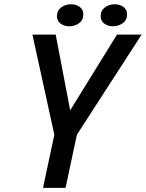

<svg xmlns="http://www.w3.org/2000/svg" viewBox="-20 -904 702 924"><path d="M661.5 -737.5 350 -255.5 295.5 0H187L241.5 -255.5L136 -737.5H248L328.5 -317H283L543 -737.5ZM313.5 -777.5Q289 -777.5 271.5 -790.5Q254 -803.5 254 -826Q254 -853.5 274.5 -868.5Q295 -883.5 322 -883.5Q346 -883.5 363.5 -870.8Q381 -858 381 -835Q381 -807.5 360.5 -792.5Q340 -777.5 313.5 -777.5ZM523.5 -777.5Q499.5 -777.5 482 -790.5Q464.5 -803.5 464.5 -826Q464.5 -853.5 485 -868.5Q505.5 -883.5 532 -883.5Q556 -883.5 573.8 -870.8Q591.5 -858 591.5 -835Q591.5 -807.5 570.8 -792.5Q550 -777.5 523.5 -777.5Z"/></svg>

Font: Epilogue Medium
Style: Italic
Weight: 500
Italic angle: -12°
Designer: Tyler Finck
Foundry: Etcetera Type Co
Version: Version 2.112